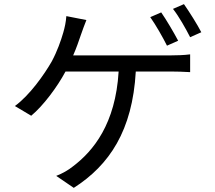

<svg xmlns="http://www.w3.org/2000/svg" viewBox="-20 -850 1040 929"><path d="M842 -653C821 -693 785 -754 760 -790L707 -767C734 -729 768 -669 788 -629ZM334 -582C350 -618 362 -654 372 -683C379 -704 389 -730 398 -753L301 -772C299 -743 293 -716 286 -692C275 -654 257 -602 230 -552C195 -491 124 -389 52 -337L131 -290C189 -338 257 -429 297 -504H554C539 -250 431 -119 333 -45C311 -27 281 -10 252 1L337 59C509 -51 621 -218 637 -504H806C829 -504 869 -503 900 -501V-587C871 -583 831 -582 806 -582ZM817 -807C846 -770 878 -713 900 -670L954 -694C935 -731 896 -793 870 -830Z"/></svg>

Font: Noto Sans Mono CJK JP Regular
Style: Regular
Weight: 400
Designer: Ryoko NISHIZUKA (kana & ideographs); Paul D. Hunt (Latin, Greek & Cyrillic); Wenlong ZHANG (bopomofo); Sandoll Communica
Foundry: Adobe Systems Incorporated
Version: Version 1.004;PS 1.004;hotconv 1.0.82;makeotf.lib2.5.63406